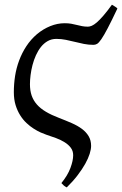

<svg xmlns="http://www.w3.org/2000/svg" viewBox="-20 -568 521 820"><path d="M481.4 -531.7Q456.1 -478 439.9 -447.3Q423.8 -416.5 412.8 -400.6Q401.9 -384.8 394.5 -380.6Q387.2 -376.5 379.4 -376.5Q357.9 -376.5 338.4 -380.4Q318.8 -384.3 299.8 -389.2Q280.8 -394 261.2 -397.9Q241.7 -401.9 220.7 -401.9Q200.2 -401.9 183.8 -392.6Q167.5 -383.3 155 -367.7Q142.6 -352.1 133.5 -332Q124.5 -312 118.9 -290.5Q113.3 -269 110.6 -247.6Q107.9 -226.1 107.9 -208.5Q107.9 -181.2 115.2 -159.9Q122.6 -138.7 137.7 -121.6Q152.8 -104.5 176.3 -90.6Q199.7 -76.7 231.9 -64.5Q261.2 -53.2 286.4 -42.2Q311.5 -31.2 329.8 -17.6Q348.1 -3.9 358.6 13.7Q369.1 31.2 369.1 55.2Q369.1 69.3 363 88.9Q356.9 108.4 344 131.6Q331.1 154.8 311.5 180.4Q292 206.1 265.1 232.4Q257.3 228.5 252.2 224.1Q247.1 219.7 242.2 213.9Q269 181.2 280.8 149.4Q292.5 117.7 292.5 95.2Q292.5 76.7 282.5 63.2Q272.5 49.8 256.1 39.6Q239.7 29.3 219.2 21.7Q198.7 14.2 177.7 7.3Q167.5 3.9 153.3 -2.4Q139.2 -8.8 123.8 -18.6Q108.4 -28.3 93.3 -42.5Q78.1 -56.6 66.2 -75.7Q54.2 -94.7 46.6 -119.1Q39.1 -143.6 39.1 -174.3Q39.1 -209 44.4 -243.4Q49.8 -277.8 61.8 -309.8Q73.7 -341.8 92.5 -370.6Q111.3 -399.4 138.2 -422.4Q164.6 -444.3 194.8 -456.5Q225.1 -468.8 256.3 -468.8Q272 -468.8 284.4 -466.6Q296.9 -464.4 308.1 -461.4Q319.3 -458.5 330.8 -456.3Q342.3 -454.1 355.5 -454.1Q362.8 -454.1 372.1 -458Q381.3 -461.9 393.6 -472.4Q405.8 -482.9 421.6 -501.2Q437.5 -519.5 458 -547.9Q462.4 -544.9 470.5 -540.3Q478.5 -535.6 481.4 -531.7Z"/></svg>

Font: Noto Serif Devanagari
Style: Regular
Weight: 400
Designer: Monotype Design Team
Foundry: Monotype Imaging Inc.
Version: Version 1.01